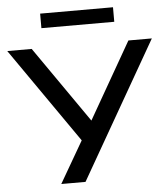

<svg xmlns="http://www.w3.org/2000/svg" viewBox="-66 -934 863 987"><g transform="rotate(-5 366.0 -441.0)"><path d="M210 0 345 -233 347 -196 -7 -705H119L402 -298H385L618 -705H739L335 0ZM178 -807V-882H554V-807Z"/></g></svg>

Font: Nunito Sans 10pt SemiExpanded SemiBold
Style: Regular
Weight: 600
Width: 6
Designer: Vernon Adams
Foundry: Vernon Adams
Version: Version 3.101;gftools[0.9.27]